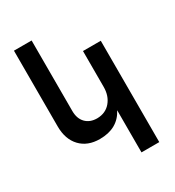

<svg xmlns="http://www.w3.org/2000/svg" viewBox="-225 -885 1113 1224"><g transform="rotate(-30 331.5 -273.0)"><path d="M582 -535V211H451V-99Q397 5 265 5Q175 5 123 -50Q71 -105 71 -200V-757H201V-238Q201 -182 232 -150Q263 -118 316 -118Q378 -119 414.5 -162Q451 -205 451 -271V-535Z"/></g></svg>

Font: Montserrat arm2 Medium
Style: Regular
Weight: 500
Designer: Julieta Ulanovsky
Foundry: Julieta Ulanovsky
Version: Version 6.000